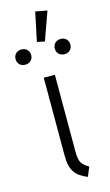

<svg xmlns="http://www.w3.org/2000/svg" viewBox="-137 -897 543 951"><g transform="rotate(-15 134.5 -421.5)"><path d="M162 -523V-128Q162 -108 164.5 -94Q167 -80 173 -70.5Q179 -61 188 -54Q197 -47 209 -40L189 8Q167 -1 151 -12Q135 -23 125 -38Q115 -53 110 -73.5Q105 -94 105 -122V-523ZM-6 -648Q-6 -665 5 -676Q16 -687 34 -687Q52 -687 63 -676Q74 -665 74 -648Q74 -631 63 -620Q52 -609 34 -609Q16 -609 5 -620Q-6 -631 -6 -648ZM195 -648Q195 -665 206 -676Q217 -687 235 -687Q253 -687 264 -676Q275 -665 275 -648Q275 -631 264 -620Q253 -609 235 -609Q217 -609 206 -620Q195 -631 195 -648ZM118 -703 149 -851 209 -840 157 -695Z"/></g></svg>

Font: Jldddboxgfspflltxgxzjzlszac
Style: Regular
Weight: 300
Designer: Carrois Corporate & Edenspiekermann
Foundry: Carrois Corporate GbR & Edenspiekermann AG
Version: Version 2.001